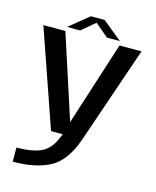

<svg xmlns="http://www.w3.org/2000/svg" viewBox="-136 -805 918 1129"><g transform="rotate(15 323.0 -240.5)"><path d="M223 0H413L615.5 -590.5H481.5L318.5 -82.5H317L152 -590.5H18ZM51.5 232Q190 232 277.5 185.5Q365 139 413 0L294 -0.5Q263 89 207.8 117.5Q152.5 146 51.5 146ZM155.5 -616H235L317 -685L398.5 -616H477.5L358 -713H274.5Z"/></g></svg>

Font: Anybody SemiExpanded Medium
Style: Regular
Weight: 500
Width: 6
Version: Version 1.113;gftools[0.9.25]